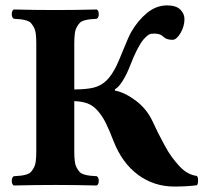

<svg xmlns="http://www.w3.org/2000/svg" viewBox="-20 -682 750 708"><path d="M253.9 -309.1V-122.1Q253.9 -101.6 255.9 -86.9Q257.8 -72.3 263.4 -62.5Q269 -52.7 274.4 -47.1Q279.8 -41.5 291 -38.3Q302.2 -35.2 311.3 -34.2Q320.3 -33.2 336.9 -32.2Q344.2 -27.8 344.2 -15.1Q344.2 -2.4 336.9 2Q256.8 0 185.1 0Q110.8 0 30.8 2Q23.4 -2.4 23.4 -15.1Q23.4 -27.8 30.8 -32.2Q47.4 -33.2 56.4 -34.2Q65.4 -35.2 76.7 -38.3Q87.9 -41.5 93.3 -47.1Q98.6 -52.7 104.2 -62.5Q109.9 -72.3 111.8 -86.9Q113.8 -101.6 113.8 -122.1V-522.9Q113.8 -543.5 111.8 -558.1Q109.9 -572.8 104.2 -582.5Q98.6 -592.3 93.3 -597.9Q87.9 -603.5 76.7 -606.7Q65.4 -609.9 56.4 -610.8Q47.4 -611.8 30.8 -612.8Q23.4 -617.2 23.4 -629.9Q23.4 -642.6 30.8 -647Q110.8 -645 185.1 -645Q256.8 -645 336.9 -647Q344.2 -642.6 344.2 -629.9Q344.2 -617.2 336.9 -612.8Q320.3 -611.8 311.3 -610.8Q302.2 -609.9 291 -606.7Q279.8 -603.5 274.4 -597.9Q269 -592.3 263.4 -582.5Q257.8 -572.8 255.9 -558.1Q253.9 -543.5 253.9 -522.9V-352.1Q300.3 -352.5 326.2 -359.1Q352.1 -365.7 371.8 -384.3Q391.6 -402.8 410.2 -440.9Q418 -457 436.3 -502.4Q454.6 -547.9 463.9 -564Q488.3 -606.4 522.2 -634.3Q556.2 -662.1 596.2 -662.1Q628.9 -662.1 644.5 -647Q660.2 -631.8 660.2 -611.8Q660.2 -584.5 645.5 -559.8Q630.9 -535.2 616.2 -535.2Q592.8 -535.2 582 -546.9Q570.8 -558.1 549.8 -558.1Q541 -558.1 536.6 -557.4Q532.2 -556.6 525.1 -551.8Q518.1 -546.9 508.8 -536.1Q486.3 -508.8 459 -438Q447.3 -407.7 432.1 -383.5Q417 -359.4 403.8 -353V-348.1Q439.9 -341.3 480.2 -311.3Q520.5 -281.2 542 -235.8Q555.2 -207.5 564.2 -189.5Q573.2 -171.4 587.2 -145.8Q601.1 -120.1 613.5 -103.3Q626 -86.4 641.1 -69.8Q656.2 -53.2 672.6 -44.2Q689 -35.2 706.1 -33.2Q710.4 -28.8 710.4 -16.1Q710.4 -3.4 706.1 1Q670.9 5.9 623 5.9Q547.4 5.9 488.8 -37.6Q430.2 -81.1 398.9 -161.1Q382.3 -204.1 369.9 -229Q357.4 -253.9 340.6 -273.2Q323.7 -292.5 303.5 -300.3Q283.2 -308.1 253.9 -309.1Z"/></svg>

Font: Common Serif
Style: Bold
Weight: 700
Designer: Philipp H. Poll, Khaled Hosny
Foundry: Stefan Peev, Context Ltd.
Version: Version 1.026